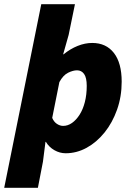

<svg xmlns="http://www.w3.org/2000/svg" viewBox="-48 -716 628 912"><path d="M-28 176 148 -696H308L278 -550L252 -458H254Q286 -484 321 -498Q356 -512 390 -512Q456 -512 493 -464.5Q530 -417 530 -328Q530 -257 508 -195Q486 -133 448.5 -86.5Q411 -40 363.5 -14Q316 12 264 12Q236 12 210.5 -2.5Q185 -17 170 -42H168L156 52L132 176ZM252 -118Q274 -118 294 -132Q314 -146 330 -171Q346 -196 355 -231Q364 -266 364 -308Q364 -347 351.5 -364.5Q339 -382 318 -382Q299 -382 275.5 -370.5Q252 -359 234 -326L200 -156Q208 -137 222.5 -127.5Q237 -118 252 -118Z"/></svg>

Font: Source Sans 3 Black
Style: Italic
Weight: 900
Italic angle: -11°
Designer: Paul D. Hunt
Foundry: Adobe
Version: Version 3.052;hotconv 1.1.0;makeotfexe 2.6.0